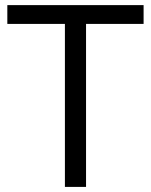

<svg xmlns="http://www.w3.org/2000/svg" viewBox="-20 -734 593 754"><path d="M317.9 0H234.9V-640.1H8.8V-713.9H543.9V-640.1H317.9Z"/></svg>

Font: f0_2797  
Style: Regular
Weight: 400
Foundry: Ascender Corporation
Version: Version 1.10